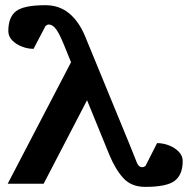

<svg xmlns="http://www.w3.org/2000/svg" viewBox="-20 -711 736 743"><path d="M542 12.2Q488.8 12.2 457.8 -21.2Q426.8 -54.7 402.8 -112.8L316.9 -323.2L148.9 0H9.8L254.9 -470.2L228.5 -535.2Q210.4 -580.1 197 -598.1Q183.6 -616.2 168 -616.2Q163.1 -616.2 155.8 -609.9L109.9 -522Q86.9 -522 64.5 -530.8Q42 -539.6 27.1 -554.9Q12.2 -570.3 12.2 -590.8Q12.2 -645 42.5 -668Q72.8 -690.9 155.8 -690.9Q209.5 -690.9 247.8 -659.2Q286.1 -627.4 310.1 -568.8L483.9 -146Q502.4 -101.1 509.3 -82.5Q516.1 -64 530.8 -64Q536.6 -64 543 -68.8L587.9 -157.2Q611.3 -157.2 634.3 -148.2Q657.2 -139.2 672.1 -123.5Q687 -107.9 687 -87.9Q687 -34.7 656 -11.2Q625 12.2 542 12.2Z"/></svg>

Font: Charis
Style: Bold
Weight: 700
Designer: Walt Agee, Miriam Martin, Annie Olsen, Victor Gaultney, Lorna Priest, Alan Ward, Bob Hallissy, Martin Hosken, Sharon Cor
Foundry: SIL Global
Version: Version 7.000